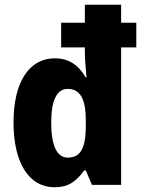

<svg xmlns="http://www.w3.org/2000/svg" viewBox="-20 -780 595 810"><path d="M210 10C269 10 302 -15 335 -61H342L368 0H491V-580H555V-684H491V-760H338V-684H238V-580H338V-559C338 -529 342 -490 345 -454H341C311 -506 270 -534 211 -534C105 -534 37 -437 37 -263C37 -92 103 10 210 10ZM266 -115C219 -115 196 -168 196 -263C196 -359 221 -405 265 -405C318 -405 342 -363 342 -273V-249C342 -156 320 -115 266 -115Z"/></svg>

Font: Noto Sans Lao Looped Condensed ExtraBold
Style: Regular
Weight: 800
Width: 3
Designer: Mark Frömberg, Ben Mitchell
Foundry: The Fontpad Ltd
Version: Version 1.002